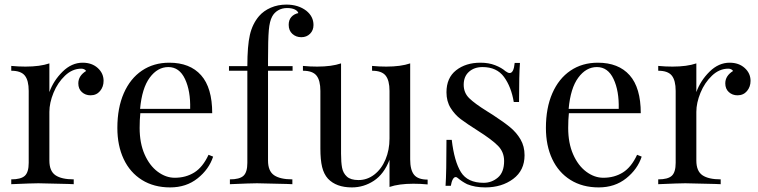

<svg xmlns="http://www.w3.org/2000/svg" viewBox="-20 -802 3302 836"><path d="M431 -450Q431 -424 415.5 -405.5Q400 -387 374 -387Q352 -387 336.5 -401Q321 -415 321 -439Q321 -472 355 -493Q348 -503 334 -503Q295 -503 263 -472.5Q231 -442 213 -398Q195 -354 195 -315V-103Q195 -57 221.5 -39Q248 -21 301 -21V0L277 -1Q175 -4 147 -4Q121 -4 29 0V-21Q71 -21 88 -36.5Q105 -52 105 -93V-406Q105 -452 88 -473Q71 -494 29 -494V-515Q61 -512 91 -512Q154 -512 195 -526V-401Q213 -451 252.5 -490Q292 -529 340 -529Q380 -529 405.5 -506Q431 -483 431 -450Z M908 -120Q890 -65 840.5 -25.5Q791 14 721 14Q650 14 598 -18.5Q546 -51 518.5 -109.5Q491 -168 491 -245Q491 -332 519 -396Q547 -460 598 -494.5Q649 -529 717 -529Q807 -529 855.5 -474.5Q904 -420 904 -309H591Q588 -281 588 -245Q588 -179 609.5 -130Q631 -81 666.5 -54.5Q702 -28 741 -28Q789 -28 826 -51Q863 -74 888 -128ZM590 -328H808Q810 -406 785.5 -458Q761 -510 713 -510Q666 -510 632 -464Q598 -418 590 -328Z M1314 -755Q1345 -730 1345 -693Q1345 -670 1330 -655Q1315 -640 1292 -640Q1269 -640 1253 -654.5Q1237 -669 1237 -694Q1237 -715 1248.5 -728Q1260 -741 1279 -745Q1276 -755 1263 -761Q1250 -767 1230 -767Q1208 -767 1191 -757Q1174 -747 1165 -730Q1154 -710 1150.5 -671Q1147 -632 1147 -540V-514H1254V-494H1147V-103Q1147 -57 1173.5 -39Q1200 -21 1253 -21V0L1229 -1Q1127 -4 1099 -4Q1073 -4 981 0V-21Q1023 -21 1040 -36.5Q1057 -52 1057 -93V-494H977V-514H1057Q1057 -602 1068 -650Q1079 -698 1108 -732Q1128 -755 1159 -768.5Q1190 -782 1227 -782Q1279 -782 1314 -755Z M1766 -108Q1766 -62 1783 -41Q1800 -20 1842 -20V1Q1811 -2 1780 -2Q1717 -2 1676 12V-106Q1652 -44 1608 -15Q1564 14 1512 14Q1444 14 1408 -24Q1390 -44 1382.5 -75Q1375 -106 1375 -155V-406Q1375 -452 1358 -473Q1341 -494 1299 -494V-515Q1330 -512 1361 -512Q1424 -512 1465 -526V-133Q1465 -95 1469.5 -71.5Q1474 -48 1490.5 -33Q1507 -18 1541 -18Q1579 -18 1610 -42Q1641 -66 1658.5 -107.5Q1676 -149 1676 -199V-406Q1676 -452 1659 -473Q1642 -494 1600 -494V-515Q1631 -512 1662 -512Q1725 -512 1766 -526Z M2181 -492Q2192 -484 2199 -484Q2217 -484 2221 -528H2244Q2240 -479 2240 -358H2217Q2206 -424 2174.5 -467Q2143 -510 2081 -510Q2045 -510 2022 -489.5Q1999 -469 1999 -433Q1999 -398 2023 -374.5Q2047 -351 2100 -318Q2109 -313 2127 -301Q2173 -271 2201 -248Q2229 -225 2246.5 -195Q2264 -165 2264 -126Q2264 -60 2214.5 -23Q2165 14 2093 14Q2048 14 2014 0Q1992 -11 1973 -27Q1969 -31 1964 -31Q1957 -31 1951.5 -21Q1946 -11 1943 7H1920Q1924 -50 1924 -193H1947Q1958 -99 1987 -52.5Q2016 -6 2086 -6Q2121 -6 2148 -29Q2175 -52 2175 -101Q2175 -140 2148.5 -167Q2122 -194 2062 -232Q2013 -263 1986.5 -283Q1960 -303 1942 -332Q1924 -361 1924 -400Q1924 -463 1966 -496Q2008 -529 2072 -529Q2108 -529 2136 -518Q2164 -507 2181 -492Z M2774 -120Q2756 -65 2706.5 -25.5Q2657 14 2587 14Q2516 14 2464 -18.5Q2412 -51 2384.5 -109.5Q2357 -168 2357 -245Q2357 -332 2385 -396Q2413 -460 2464 -494.5Q2515 -529 2583 -529Q2673 -529 2721.5 -474.5Q2770 -420 2770 -309H2457Q2454 -281 2454 -245Q2454 -179 2475.5 -130Q2497 -81 2532.5 -54.5Q2568 -28 2607 -28Q2655 -28 2692 -51Q2729 -74 2754 -128ZM2456 -328H2674Q2676 -406 2651.5 -458Q2627 -510 2579 -510Q2532 -510 2498 -464Q2464 -418 2456 -328Z M3248 -450Q3248 -424 3232.5 -405.5Q3217 -387 3191 -387Q3169 -387 3153.5 -401Q3138 -415 3138 -439Q3138 -472 3172 -493Q3165 -503 3151 -503Q3112 -503 3080 -472.5Q3048 -442 3030 -398Q3012 -354 3012 -315V-103Q3012 -57 3038.5 -39Q3065 -21 3118 -21V0L3094 -1Q2992 -4 2964 -4Q2938 -4 2846 0V-21Q2888 -21 2905 -36.5Q2922 -52 2922 -93V-406Q2922 -452 2905 -473Q2888 -494 2846 -494V-515Q2878 -512 2908 -512Q2971 -512 3012 -526V-401Q3030 -451 3069.5 -490Q3109 -529 3157 -529Q3197 -529 3222.5 -506Q3248 -483 3248 -450Z"/></svg>

Font: Myanmar April Display
Style: Regular
Weight: 400
Designer: Khon Soe Zaw Thu
Foundry: Myanmar OS
Version: Version 2.50 April 12, 2019